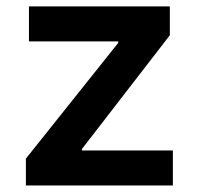

<svg xmlns="http://www.w3.org/2000/svg" viewBox="-20 -565 602 585"><path d="M58.9 0V-81.7L340.2 -434.3V-438.9H68.2V-545.5H497.5V-457.7L229.8 -111.2V-106.5H506.7V0Z"/></svg>

Font: Inter UI Semi Bold
Style: Regular
Weight: 600
Designer: Rasmus Andersson
Foundry: rsms
Version: 3.2;8d6f07862